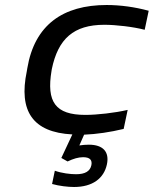

<svg xmlns="http://www.w3.org/2000/svg" viewBox="-20 -529 614 767"><path d="M89 -256 87 -244C54 -86 110 0 269 8L225 102L250 116C273 105 293 99 312 99C340 99 349 111 345 131C340 155 320 167 284 167C261 167 227 163 199 153L188 206C217 214 251 218 276 218C349 218 395 184 407 128C418 77 391 49 335 49C323 49 309 50 297 52L316 9C366 7 420 -1 474 -14L490 -90C439 -78 367 -70 321 -70C201 -70 165 -122 186 -247L187 -253C212 -374 274 -430 397 -430C443 -430 512 -422 558 -410L574 -486C519 -501 461 -509 406 -509C232 -509 118 -430 89 -256Z"/></svg>

Font: LT Wave
Style: Italic
Weight: 400
Designer: Daniel Lyons
Version: Version 2.5 (Glyphs App)